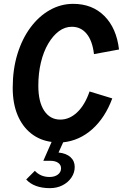

<svg xmlns="http://www.w3.org/2000/svg" viewBox="-20 -730 640 997"><path d="M239 247Q198 247 167 235.5Q136 224 116 202L161 157Q191 189 237 189Q264 189 280.5 176.5Q297 164 297 144Q297 126 282 115.5Q267 105 241 105H205L248 7Q187 -1 141.5 -37Q96 -73 71 -133Q46 -193 46 -274Q46 -370 70.5 -449.5Q95 -529 138.5 -587.5Q182 -646 239 -678Q296 -710 360 -710Q459 -710 522 -647Q585 -584 598 -473L468 -449Q460 -518 430 -554.5Q400 -591 353 -591Q317 -591 286 -568Q255 -545 230.5 -503.5Q206 -462 192.5 -406Q179 -350 179 -285Q179 -201 209.5 -155Q240 -109 293 -109Q341 -109 381 -147Q421 -185 445 -255L563 -219Q526 -119 459.5 -59.5Q393 0 308 9L284 62Q324 66 346 86Q368 106 368 137Q368 167 350.5 192.5Q333 218 304 232.5Q275 247 239 247Z"/></svg>

Font: Red Hat Mono SemiBold
Style: Italic
Weight: 600
Italic angle: -12°
Monospace: yes
Designer: Pentagram, MCKL
Foundry: MCKL
Version: Version 1.030